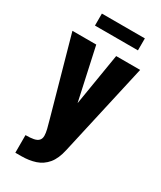

<svg xmlns="http://www.w3.org/2000/svg" viewBox="-225 -821 898 1068"><g transform="rotate(30 224.0 -287.5)"><path d="M67 168V55Q98 55 118.5 51Q139 47 149.5 36Q160 25 160 6Q160 -11 154 -35.5Q148 -60 139 -91L3 -578H156L229 -244L284 -578H438L305 14Q292 74 264 107.5Q236 141 195.5 154.5Q155 168 104 168ZM97 -666V-743H373V-666Z"/></g></svg>

Font: Oswald
Style: Bold
Weight: 700
Designer: Vernon Adams
Foundry: Vernon Adams
Version: Version 4.103;gftools[0.9.33.dev8+g029e19f]